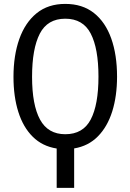

<svg xmlns="http://www.w3.org/2000/svg" viewBox="-20 -737 655 964"><path d="M264.6 206.2V8.7Q192.8 -2.6 144.6 -50.3Q96.4 -97.9 72.1 -174.9Q47.7 -251.8 47.7 -351.3Q47.7 -458.5 76.9 -541Q106.2 -623.6 163.8 -670.5Q221.5 -717.4 307.7 -717.4Q393.8 -717.4 451.5 -671.8Q509.2 -626.2 538.5 -543.8Q567.7 -461.5 567.7 -352.3Q567.7 -254.9 543.6 -177.9Q519.5 -101 471.5 -52.3Q423.6 -3.6 352.3 8.2V206.2ZM474.4 -352.3Q474.4 -493.3 435.6 -568.2Q396.9 -643.1 307.7 -643.1Q218.5 -643.1 179.7 -567.7Q141 -492.3 141 -351.3Q141 -210.3 181 -136.7Q221 -63.1 307.7 -63.1Q396.9 -63.1 435.6 -137.2Q474.4 -211.3 474.4 -352.3Z"/></svg>

Font: FiraCode Nerd Font Mono
Style: Regular
Weight: 400
Monospace: yes
Designer: Carrois Corporate, Edenspiekermann AG, Nikita Prokopov
Foundry: Carrois Corporate, Edenspiekermann AG, Nikita Prokopov
Version: Version 6.002;Nerd Fonts 3.4.0